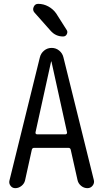

<svg xmlns="http://www.w3.org/2000/svg" viewBox="-20 -980 540 1000"><path d="M178.7 -960Q207 -960 231.9 -946.3Q256.8 -932.6 272.5 -910.2L327.1 -824.2Q334 -814.5 328.1 -802.2Q322.3 -790 308.6 -790Q269.5 -790 243.2 -820.3L159.2 -915Q148.4 -927.7 155.3 -943.8Q162.1 -960 178.7 -960ZM246.1 -659.2 165 -291Q164.1 -286.1 166.5 -283.2Q168.9 -280.3 173.8 -280.3H320.3Q324.2 -280.3 327.1 -283.2Q330.1 -286.1 329.1 -291L248 -659.2Q248 -660.2 247.1 -660.2Q246.1 -660.2 246.1 -659.2ZM59.6 0Q43.9 0 34.7 -12.7Q25.4 -25.4 29.3 -40L187.5 -680.7Q192.4 -702.1 209.5 -716.3Q226.6 -730.5 249 -730.5Q271.5 -730.5 288.6 -716.3Q305.7 -702.1 310.5 -680.7L468.8 -42Q472.7 -26.4 462.4 -13.2Q452.1 0 435.5 0Q417 0 402.3 -12.2Q387.7 -24.4 383.8 -42L348.6 -199.2Q346.7 -210 335.9 -210H158.2Q147.5 -210 145.5 -199.2L110.4 -40Q106.4 -23.4 91.8 -11.7Q77.1 0 59.6 0Z"/></svg>

Font: Rounded-X Mgen+ 1m regular
Style: Regular
Weight: 400
Designer: [Source Han Sans]
Ryoko NISHIZUKA  (kana & ideographs); Paul D. Hunt (Latin, Greek & Cyrillic); Wenlong ZHANG  (bopomofo
Version: Version 1.059.20150602